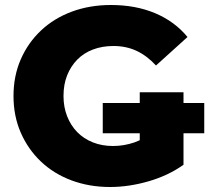

<svg xmlns="http://www.w3.org/2000/svg" viewBox="-20 -734 854 768"><path d="M391 -201V-322H797V-201ZM420 14Q337 14 266 -12.5Q195 -39 143.5 -88Q92 -137 63 -203.5Q34 -270 34 -350Q34 -430 63 -496.5Q92 -563 144 -612Q196 -661 267.5 -687.5Q339 -714 424 -714Q523 -714 601 -681Q679 -648 730 -586L604 -472Q568 -511 526.5 -530.5Q485 -550 434 -550Q389 -550 352 -536Q315 -522 289 -495.5Q263 -469 248.5 -432.5Q234 -396 234 -350Q234 -306 248.5 -269Q263 -232 289 -205.5Q315 -179 351.5 -164.5Q388 -150 432 -150Q476 -150 518 -164.5Q560 -179 603 -214L714 -75Q654 -32 575 -9Q496 14 420 14ZM539 -101V-365H714V-75Z"/></svg>

Font: MOST Montserrat ExtraBold
Style: Regular
Weight: 800
Designer: Julieta Ulanovsky
Foundry: Julieta Ulanovsky
Version: Version 8.000;March 11, 2024;FontCreator 15.0.0.2926 64-bit